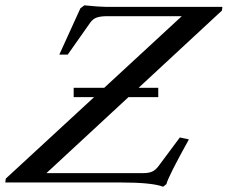

<svg xmlns="http://www.w3.org/2000/svg" viewBox="-79 -689 860 725"><path d="M199.2 -322.3V-357.4H314.5L607.4 -627.9H325.7Q302.2 -627.9 287.1 -623Q272 -618.2 261.7 -603.5L176.8 -482.9H145L224.6 -657.7L239.7 -668.9Q296.4 -663.1 320.8 -663.1H760.7L759.3 -649.4L444.3 -357.4H518.6V-322.3H406.2L96.2 -35.2H460Q482.4 -35.2 495.1 -40.8Q507.8 -46.4 518.6 -60.5L600.1 -169.9L634.3 -162.6Q556.6 -22.9 549.3 6.3L537.1 16.1Q495.6 0 375 0H-59.1L-57.1 -14.6L276.4 -322.3Z"/></svg>

Font: Elstob 10pt
Style: Italic
Weight: 400
Italic angle: -20°
Designer: Peter S. Baker
Version: Version 1.015